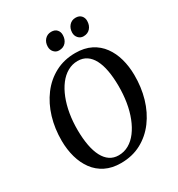

<svg xmlns="http://www.w3.org/2000/svg" viewBox="-220 -1088 1145 1238"><g transform="rotate(-30 352.5 -469.5)"><path d="M317 10Q251 10 202 -14.5Q153 -39 121 -82.5Q89 -126 73 -183Q57 -240 56.5 -305Q56 -396.5 80.2 -477.2Q104.5 -558 151 -620Q197.5 -682 264.2 -717.5Q331 -753 414.5 -753Q482 -753 530.8 -728.2Q579.5 -703.5 611.2 -660Q643 -616.5 658.5 -560.2Q674 -504 674.5 -440.5Q675.5 -349.5 651.8 -268Q628 -186.5 581.5 -124Q535 -61.5 468.5 -25.8Q402 10 317 10ZM329 -41Q370 -41 404.8 -60.8Q439.5 -80.5 466.8 -116.8Q494 -153 513.2 -202Q532.5 -251 542 -309.5Q551.5 -368 551 -432Q550.5 -494.5 541.5 -544Q532.5 -593.5 514.2 -628.5Q496 -663.5 468.2 -682.2Q440.5 -701 402 -701Q361.5 -701 326.8 -681.2Q292 -661.5 264.8 -625.8Q237.5 -590 218.2 -541.2Q199 -492.5 189.2 -434.5Q179.5 -376.5 180 -313Q180.5 -249.5 190 -199.2Q199.5 -149 218 -113.8Q236.5 -78.5 264.2 -59.8Q292 -41 329 -41ZM334 -819Q311.5 -819 296.5 -835.8Q281.5 -852.5 282 -877Q282.5 -908.5 301.2 -928.8Q320 -949 348.5 -949Q376 -949 390.2 -933Q404.5 -917 404 -893.5Q403.5 -861 385 -840Q366.5 -819 334 -819ZM516 -819Q493.5 -819 478.2 -835.8Q463 -852.5 463.5 -877Q464.5 -908.5 483 -928.8Q501.5 -949 530 -949Q557 -949 571.5 -933Q586 -917 585.5 -893.5Q585 -861 566.5 -840Q548 -819 516 -819Z"/></g></svg>

Font: Merriweather 28pt Medium
Style: Italic
Weight: 500
Italic angle: -7.8°
Version: Version 2.101